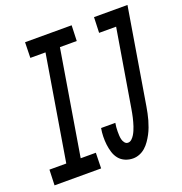

<svg xmlns="http://www.w3.org/2000/svg" viewBox="-166 -851 927 976"><g transform="rotate(-20 298.0 -363.5)"><path d="M-33 0 -30 -84H61L155 -651H73L75 -735H327L324 -651H233L139 -84H221L219 0ZM390 8Q368 8 348 -0.5Q328 -9 315 -25Q302 -41 295.5 -62Q289 -83 286.5 -104.5Q284 -126 284.5 -148.5Q285 -171 289 -193H366Q364 -182 363 -170.5Q362 -159 362 -148Q362 -137 362.5 -126Q363 -115 365.5 -104.5Q368 -94 375 -85Q382 -76 393 -76Q404 -76 413 -84.5Q422 -93 428 -103Q434 -113 438.5 -123.5Q443 -134 446.5 -144.5Q450 -155 453 -166Q456 -177 458.5 -187.5Q461 -198 463 -209Q465 -220 467 -231L537 -651H445L448 -735H629L543 -217Q540 -200 536.5 -182.5Q533 -165 528 -147.5Q523 -130 516.5 -112.5Q510 -95 501.5 -79Q493 -63 482 -47Q471 -31 457 -18.5Q443 -6 425.5 1Q408 8 390 8Z"/></g></svg>

Font: Iosevka Curly Medium Extended
Style: Italic
Weight: 500
Width: 7
Italic angle: -9°
Monospace: yes
Designer: Belleve Invis
Foundry: Belleve Invis
Version: Version 11.1.0; ttfautohint (v1.8.3)